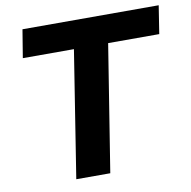

<svg xmlns="http://www.w3.org/2000/svg" viewBox="-79 -784 858 862"><g transform="rotate(-10 350.0 -352.5)"><path d="M200 0 291 -577H58L79 -705H700L680 -577H447L355 0Z"/></g></svg>

Font: Nunito Sans 12pt ExtraBold
Style: Italic
Weight: 800
Italic angle: -9°
Designer: Vernon Adams
Foundry: Vernon Adams
Version: Version 3.101;gftools[0.9.27]